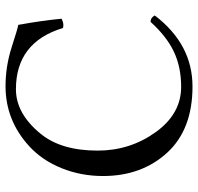

<svg xmlns="http://www.w3.org/2000/svg" viewBox="-31 -667 708 686"><g transform="rotate(-90 323.0 -324.0)"><path d="M356.9 9.8Q203.1 9.8 120.1 -81.1Q37.1 -171.9 37.1 -310.1Q37.1 -388.2 64.9 -457.5Q92.8 -526.9 143.1 -573.2Q235.8 -658.2 357.9 -658.2Q429.7 -658.2 498.3 -636Q566.9 -613.8 577.1 -612.8Q592.3 -529.8 599.1 -458Q580.1 -448.2 565.9 -453.1Q515.1 -621.1 347.2 -621.1Q259.8 -621.1 187.5 -532.2Q127.9 -459 127.9 -329.1Q127.9 -213.9 193.4 -122.3Q258.8 -30.8 356 -30.8Q425.8 -30.8 480.5 -56.4Q535.2 -82 587.9 -140.1Q603 -140.1 610.8 -125Q507.8 9.8 356.9 9.8Z"/></g></svg>

Font: Linux Libertine
Style: Regular
Weight: 400
Designer: Philipp H. Poll
Foundry: Philipp H. Poll
Version: Version 5.3.0 ; ttfautohint (v0.9)